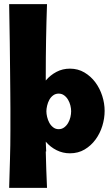

<svg xmlns="http://www.w3.org/2000/svg" viewBox="-20 -723 539 923"><path d="M206 -703Q200 -532 200 -362V-336Q222 -362 251.5 -377.5Q281 -393 316 -393Q355 -393 386 -374.5Q417 -356 438.5 -327Q460 -298 471.5 -262Q483 -226 483 -190Q483 -154 472 -118Q461 -82 439.5 -52.5Q418 -23 387 -4.5Q356 14 316 14Q282 14 252 -1Q222 -16 200 -42L202 5H200Q201 49 202.5 92.5Q204 136 206 180H24Q26 111 28 43Q30 -25 30 -94V-201Q30 -234 29.5 -277Q29 -320 28.5 -380Q28 -440 27 -519Q26 -598 24 -703ZM262 -102Q277 -102 288.5 -110.5Q300 -119 307.5 -132Q315 -145 318.5 -160Q322 -175 322 -188Q322 -201 318.5 -215.5Q315 -230 307.5 -243Q300 -256 288.5 -264.5Q277 -273 262 -273Q247 -273 235.5 -264.5Q224 -256 217 -243Q210 -230 206.5 -215Q203 -200 203 -188Q203 -176 206.5 -161Q210 -146 217 -133Q224 -120 235.5 -111Q247 -102 262 -102Z"/></svg>

Font: CAT Rhythmus
Style: Regular
Weight: 400
Designer: Peter Wiegel nach alter Vorlage
Foundry: Peter Wiegel
Version: 1.000